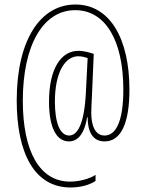

<svg xmlns="http://www.w3.org/2000/svg" viewBox="-20 -738 643 850"><path d="M553 -341C553 -568 466 -718 314 -718C158 -718 54 -560 54 -293C54 -61 132 92 292 92C335 92 377 81 403 63V36C379 53 331 66 290 66C155 66 81 -69 81 -292C81 -537 170 -693 313 -693C445 -693 526 -562 526 -341C526 -196 491 -138 443 -138C404 -138 384 -177 384 -239C384 -258 386 -293 387 -313L395 -499C382 -504 353 -513 327 -513C251 -513 197 -435 197 -288C197 -169 232 -112 285 -112C322 -112 352 -140 366 -219H368C368 -155 390 -112 443 -112C515 -112 553 -191 553 -341ZM223 -288C223 -418 268 -489 327 -489C341 -489 356 -485 368 -481L360 -325C353 -189 323 -138 286 -138C246 -138 223 -194 223 -288Z"/></svg>

Font: Noto Sans Tamil ExtraCondensed Thin
Style: Regular
Weight: 100
Width: 2
Designer: Jelle Bosma - Monotype Design Team
Foundry: Monotype Imaging Inc.
Version: Version 2.004